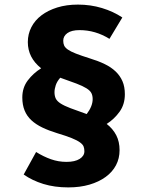

<svg xmlns="http://www.w3.org/2000/svg" viewBox="-20 -731 640 835"><path d="M523 -321Q523 -277 500 -245Q477 -213 444 -192Q471 -171 485.5 -143Q500 -115 500 -78Q500 -42 484.5 -12.5Q469 17 439.5 38.5Q410 60 369 72Q328 84 277 84Q217 84 168.5 69Q120 54 83 28L137 -70Q169 -50 201.5 -38.5Q234 -27 269 -27Q306 -27 326.5 -40Q347 -53 347 -73Q347 -85 343.5 -94Q340 -103 327.5 -112Q315 -121 291.5 -130.5Q268 -140 228 -152Q192 -163 164 -176.5Q136 -190 116.5 -208Q97 -226 87 -250.5Q77 -275 77 -307Q77 -350 101 -381.5Q125 -413 159 -434Q101 -480 101 -548Q101 -583 116.5 -613Q132 -643 160.5 -664.5Q189 -686 229 -698.5Q269 -711 319 -711Q374 -711 423.5 -696Q473 -681 512 -655L456 -562Q395 -600 326 -600Q291 -600 273 -587Q255 -574 255 -554Q255 -542 259 -533Q263 -524 275 -515.5Q287 -507 310 -498Q333 -489 371 -477Q407 -466 435 -452.5Q463 -439 482.5 -420.5Q502 -402 512.5 -378Q523 -354 523 -321ZM383 -300Q383 -315 377.5 -326Q372 -337 356 -347Q340 -357 312.5 -367.5Q285 -378 242 -393Q228 -377 222.5 -360.5Q217 -344 217 -330Q217 -314 222.5 -302.5Q228 -291 243.5 -281Q259 -271 286.5 -260.5Q314 -250 357 -235Q383 -269 383 -300Z"/></svg>

Font: Qzxlaeiskcpccdgjqmyffctclhy
Style: Regular
Weight: 700
Monospace: yes
Designer: Carrois Corporate & Edenspiekermann
Foundry: Carrois Corporate GbR & Edenspiekermann AG
Version: Version 2.001